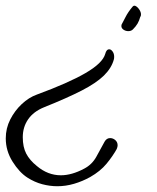

<svg xmlns="http://www.w3.org/2000/svg" viewBox="-44 -327 545 666"><path d="M401 -219Q392 -219 384.5 -224Q377 -229 377 -237Q377 -242 380 -246Q383 -251 391.5 -268Q400 -285 416 -304Q421 -310 428.5 -305Q436 -300 441.5 -290Q447 -280 444 -270H443Q439 -255 433 -245Q427 -235 417 -225Q411 -219 401 -219ZM155 319Q129 319 102.5 312Q76 305 51 289Q23 271 -0.5 233.5Q-24 196 -24 153Q-24 118 -8.5 87.5Q7 57 31.5 34Q56 11 84 1Q193 -39 252.5 -73.5Q312 -108 321 -140Q325 -156 335 -156Q341 -156 346.5 -148.5Q352 -141 352 -130Q352 -124 351 -121Q343 -91 316.5 -65Q290 -39 239.5 -13Q189 13 109 45Q72 60 53.5 87Q35 114 35 149Q35 183 47 206Q59 229 84 249Q122 281 167 281Q205 281 248 258Q275 244 290 217Q305 190 319 164Q326 152 338 152Q348 152 356 159Q364 166 364 177Q364 183 361 189L362 188Q347 215 325.5 241Q304 267 269 287Q242 302 213 310.5Q184 319 155 319Z"/></svg>

Font: Grape Nuts
Style: Regular
Weight: 400
Designer: Robert E. Leuschke
Foundry: Robert E. Leuschke
Version: Version 1.010; ttfautohint (v1.8.3)